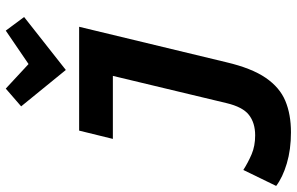

<svg xmlns="http://www.w3.org/2000/svg" viewBox="-246 -616 1004 649"><g transform="rotate(-90 255.5 -292.0)"><path d="M132 190Q74 190 27 176Q-20 162 -49 140L5 29Q30 45 58 57Q86 69 122 69Q164 69 191 48Q218 27 231 -28L323 -412H110L138 -526H489L369 -28Q349 57 316.5 104.5Q284 152 238.5 171Q193 190 132 190ZM343 -571 220 -722 280 -774 363 -697 476 -774 522 -712Z"/></g></svg>

Font: Ubuntu Sans Mono
Style: Bold Italic
Weight: 700
Italic angle: -13.5°
Monospace: yes
Designer: Dalton Maag Ltd
Foundry: Dalton Maag Ltd
Version: Version 1.006